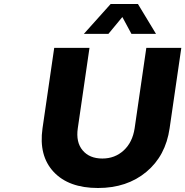

<svg xmlns="http://www.w3.org/2000/svg" viewBox="-20 -942 936 970"><path d="M194.8 -293.9 253.9 -700.2H432.1L373 -293.9Q362.8 -223.6 397.5 -182.4Q432.1 -141.1 497.1 -141.1Q560.5 -141.1 605 -182.1Q649.4 -223.1 660.2 -293.9L719.2 -700.2H896L836.9 -293.9Q816.9 -154.8 719.2 -73.5Q621.6 7.8 475.1 7.8Q327.1 7.8 251 -73.7Q174.8 -155.3 194.8 -293.9ZM403.8 -771 539.1 -921.9H676.8L768.1 -771H644L598.1 -856L527.8 -771Z"/></svg>

Font: Trueno
Style: Bold Italic
Weight: 700
Designer: Julieta Ulanovsky
Foundry: Julieta Ulanovsky
Version: Version 3.001b | FøM Fix